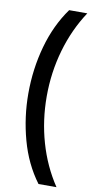

<svg xmlns="http://www.w3.org/2000/svg" viewBox="-109 -844 553 1104"><g transform="rotate(10 168.0 -291.5)"><path d="M53 -287Q53 -430 90 -563Q127 -696 201 -799H307Q235 -690 197.5 -559.5Q160 -429 160 -289Q160 -150 197 -21Q234 108 306 216H201Q125 114 89 -18Q53 -150 53 -287Z"/></g></svg>

Font: Noto Sans Sinhala UI SemiBold
Style: Regular
Weight: 600
Designer: Jelle Bosma - Monotype Design Team
Foundry: Monotype Imaging Inc.
Version: Version 2.006; ttfautohint (v1.8.4.7-5d5b)